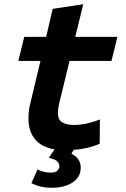

<svg xmlns="http://www.w3.org/2000/svg" viewBox="-20 -701 600 911"><path d="M226 190Q199 190 174.5 184.5Q150 179 129 168L158 103Q171 110 187.5 114Q204 118 219 118Q245 118 253.5 107.5Q262 97 262 90Q262 78 254 67Q246 56 212 48Q220 36 226 26.5Q232 17 239 8Q177 -3 146 -40.5Q115 -78 115 -139Q115 -156 117 -175Q119 -194 125 -215L172 -412H67L95 -526H199L230 -659L375 -681L337 -526H537L509 -412H310L260 -207Q257 -194 256 -183.5Q255 -173 255 -164Q255 -130 278 -119Q301 -108 330 -108Q360 -108 392 -115Q424 -122 454 -134L453 -19Q426 -7 394.5 0.5Q363 8 330 10L319 28Q343 41 353 57.5Q363 74 363 94Q363 140 324 165Q285 190 226 190Z"/></svg>

Font: Ubuntu Sans Mono
Style: Bold Italic
Weight: 700
Italic angle: -13.5°
Monospace: yes
Designer: Dalton Maag Ltd
Foundry: Dalton Maag Ltd
Version: Version 1.006